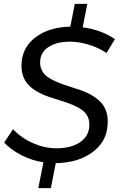

<svg xmlns="http://www.w3.org/2000/svg" viewBox="-20 -842 652 995"><path d="M367.5 -822H432.5L408.5 -700.5Q505.5 -687.5 575.5 -639L532 -567.5Q488 -596.5 437.8 -611.2Q387.5 -626 342.5 -626Q276 -626 234.5 -600.5Q193 -575 188.5 -530Q185.5 -500.5 196.5 -478.2Q207.5 -456 228.2 -442Q249 -428 276.8 -416.5Q304.5 -405 335.2 -395.2Q366 -385.5 396.8 -375Q427.5 -364.5 454.8 -348.8Q482 -333 502 -312.5Q522 -292 531.8 -260.2Q541.5 -228.5 537 -187.5Q529 -102 454.8 -50Q380.5 2 269 3.5L243.5 133H178.5L205 -1Q145.5 -10 92.5 -37Q39.5 -64 1.5 -103L47.5 -172.5Q91.5 -126 151.8 -99.8Q212 -73.5 271.5 -73.5Q346 -73.5 391.8 -103Q437.5 -132.5 442.5 -183.5Q445.5 -213.5 434.8 -236.2Q424 -259 403.2 -273.5Q382.5 -288 354.8 -299.2Q327 -310.5 296 -320Q265 -329.5 234.2 -339.8Q203.5 -350 176.2 -365.2Q149 -380.5 128.8 -400.5Q108.5 -420.5 98.5 -451.8Q88.5 -483 92.5 -523.5Q100.5 -603.5 169.2 -652.5Q238 -701.5 344.5 -704Z"/></svg>

Font: Argentum Sans Light
Style: Italic
Weight: 300
Italic angle: -11.3°
Designer: Julieta Ulanovsky (font), Owen Earl (portions from Jones font), Cristiano Sobral (main changes and remaster)
Foundry: Julieta Ulanovsky (font), Owen Earl (portions from Jones font), Cristiano Sobral (main changes and remaster)
Version: Version 3.127